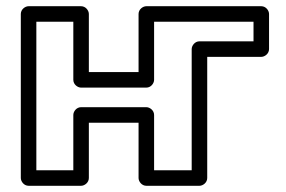

<svg xmlns="http://www.w3.org/2000/svg" viewBox="-20 -573 921 618"><path d="M241 -291H451C466 -291 476 -305 476 -316V-503H796V-440H622C607 -440 597 -426 597 -415V-25H476V-203C476 -218 462 -228 451 -228H241C226 -228 216 -214 216 -203V-25H97V-503H216V-316C216 -301 230 -291 241 -291ZM266 -341V-528C266 -539 256 -553 241 -553H72C61 -553 47 -543 47 -528V0C47 11 57 25 72 25H241C252 25 266 15 266 0V-178H426V0C426 11 436 25 451 25H622C633 25 647 15 647 0V-390H821C832 -390 846 -400 846 -415V-528C846 -539 836 -553 821 -553H451C440 -553 426 -543 426 -528V-341Z"/></svg>

Font: Asimov
Style: XWidOu
Weight: 500
Designer: Google
Version: Version 2.000980; 2014